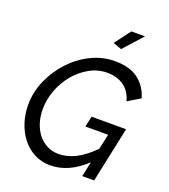

<svg xmlns="http://www.w3.org/2000/svg" viewBox="-162 -1031 1011 1151"><g transform="rotate(20 343.0 -455.5)"><path d="M516 -95Q461 -44 405.5 -19.5Q350 5 292 5Q235 5 189 -19.5Q143 -44 111 -85.5Q79 -127 62 -180.5Q45 -234 45 -292Q45 -373 78.5 -449Q112 -525 167.5 -584.5Q223 -644 295 -679.5Q367 -715 445 -715Q543 -715 597.5 -672Q652 -629 671 -560L592 -512Q575 -574 531.5 -604Q488 -634 426 -634Q367 -634 314 -604.5Q261 -575 221.5 -527.5Q182 -480 159 -419.5Q136 -359 136 -297Q136 -251 148.5 -211Q161 -171 184.5 -141Q208 -111 241.5 -93.5Q275 -76 316 -76Q370 -76 424.5 -103.5Q479 -131 536 -189L557 -286H412L427 -354H647L572 0H496ZM454 -795 400 -815 476 -916H563Z"/></g></svg>

Font: PTCRaleway Medium
Style: Italic
Weight: 500
Italic angle: -12°
Designer: Matt McInerney, Pablo Impallari, Rodrigo Fuenzalida
Foundry: Matt McInerney, Pablo Impallari, Rodrigo Fuenzalida
Version: Version 3.000g; ttfautohint (v1.5) -l 8 -r 28 -G 28 -x 14 -D